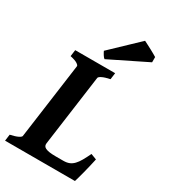

<svg xmlns="http://www.w3.org/2000/svg" viewBox="-211 -945 914 1041"><g transform="rotate(30 246.0 -424.5)"><path d="M472.7 -158.2Q468.3 -137.2 462.4 -112.5Q456.5 -87.9 450.7 -65.2Q444.8 -42.5 439.9 -24.9Q435.1 -7.3 432.6 0H-4.9L0.5 -40.5Q32.2 -47.4 48.6 -55.4Q64.9 -63.5 65.9 -70.3L130.9 -544.4Q131.8 -550.3 118.7 -559.1Q105.5 -567.9 73.7 -574.7L79.1 -615.2H329.1L323.7 -574.7Q291.5 -567.9 275.1 -559.6Q258.8 -551.3 257.8 -544.4L196.8 -99.6Q195.8 -90.8 198.7 -84.2Q201.7 -77.6 210.7 -73Q219.7 -68.4 235.6 -65.9Q251.5 -63.5 276.4 -63.5H323.2Q344.2 -63.5 359.4 -69.6Q374.5 -75.7 387.2 -88.9Q399.9 -102.1 411.6 -122.6Q423.3 -143.1 437 -171.9ZM473.1 -766.6 241.2 -652.3Q234.4 -656.7 227.1 -668.5Q219.7 -680.2 215.3 -689.9L381.8 -848.6Q392.6 -843.3 405.8 -836.4Q418.9 -829.6 431.4 -823Q443.8 -816.4 454.8 -810.1Q465.8 -803.7 473.1 -799.3Z"/></g></svg>

Font: Gentium Book Basic
Style: Bold Italic
Weight: 700
Italic angle: -8°
Designer: J. Victor Gaultney and Annie Olsen
Foundry: SIL International
Version: Version 1.102; 2013; Maintenance release